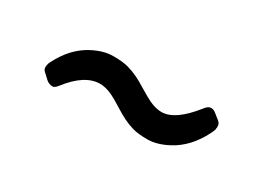

<svg xmlns="http://www.w3.org/2000/svg" viewBox="-23 -632 879 650"><g transform="rotate(30 416.5 -307.0)"><path d="M129.9 -231Q120.1 -239.3 120.1 -247.1Q120.1 -260.7 125.5 -270.5Q161.6 -342.8 221.7 -374Q263.2 -396 301 -396Q338.9 -396 360.4 -389.9Q381.8 -383.8 400.9 -374.5Q419.9 -365.2 436.5 -354.5L469.7 -335Q506.8 -313.5 536.1 -313.5Q588.9 -313.5 652.3 -394Q664.1 -409.7 674.8 -409.7Q685.5 -409.7 693.8 -402.8L716.3 -384.8Q725.6 -377.4 725.6 -366Q725.6 -354.5 721.9 -346.7Q718.3 -338.9 716.8 -335.4Q680.7 -264.2 621.1 -232.4Q578.1 -209.5 541.5 -209.5Q504.9 -209.5 483.6 -215.6Q462.4 -221.7 443.8 -231Q425.3 -240.2 408.4 -251Q391.6 -261.7 375.5 -271Q338.4 -292.5 309.1 -292.5Q250 -292.5 192.4 -217.8Q181.6 -204.1 174.3 -204.1Q159.7 -204.1 148.9 -213.4Z"/></g></svg>

Font: Capriola
Style: Regular
Weight: 400
Designer: Viktoriya Grabowska
Foundry: Viktoriya Grabowska
Version: Version 1.007